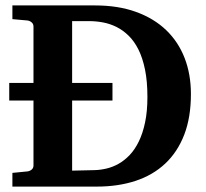

<svg xmlns="http://www.w3.org/2000/svg" viewBox="-20 -691 764 711"><path d="M14.2 -383.8H104V-592.8Q104 -602.5 96.9 -608.4Q89.8 -614.3 81.1 -615.2L25.9 -620.1V-670.9H332Q417.5 -670.9 483.6 -647Q549.8 -623 595 -579.8Q640.1 -536.6 663.6 -476.3Q687 -416 687 -342.8Q687 -256.8 662.4 -192.6Q637.7 -128.4 592 -85.4Q546.4 -42.5 481.9 -21.2Q417.5 0 337.9 0H25.9V-50.8L81.1 -56.2Q89.8 -57.1 96.9 -62.7Q104 -68.4 104 -78.1V-318.8H14.2ZM525.9 -332Q525.9 -389.6 517.1 -432.9Q508.3 -476.1 492.9 -507.1Q477.5 -538.1 456.5 -558.6Q435.5 -579.1 411.6 -591.1Q387.7 -603 361.8 -607.9Q335.9 -612.8 310.1 -612.8H247.1V-383.8H396.5V-318.8H247.1V-59.1L330.1 -61Q351.6 -61.5 374.5 -66.9Q397.5 -72.3 419.2 -84.5Q440.9 -96.7 460.2 -116.9Q479.5 -137.2 494.1 -167.2Q508.8 -197.3 517.3 -238Q525.9 -278.8 525.9 -332Z"/></svg>

Font: Charis SIL Afr
Style: Bold
Weight: 700
Foundry: SIL International
Version: Version 5.000